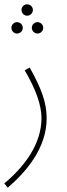

<svg xmlns="http://www.w3.org/2000/svg" viewBox="-32 -643 311 893"><path d="M94 -570C109 -570 121 -582 121 -597C121 -611 109 -623 94 -623C80 -623 68 -611 68 -597C68 -582 80 -570 94 -570ZM47 -487C62 -487 74 -499 74 -514C74 -528 62 -540 47 -540C33 -540 21 -528 21 -514C21 -499 33 -487 47 -487ZM142 -487C157 -487 169 -499 169 -514C169 -528 157 -540 142 -540C128 -540 116 -528 116 -514C116 -499 128 -487 142 -487ZM4 230C90 156 185 46 185 -93C185 -166 160 -233 106 -329L83 -316C134 -229 161 -154 161 -94C161 26 83 131 -12 210Z"/></svg>

Font: Noto Sans Arabic ExtCond Thin
Style: Regular
Weight: 100
Width: 2
Designer: Monotype Design Team, Nadine Chahine, Nizar Qandah and Khaled Hosny
Foundry: Monotype Imaging Inc.
Version: Version 2.012